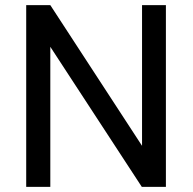

<svg xmlns="http://www.w3.org/2000/svg" viewBox="-20 -731 753 751"><path d="M628.9 0H534.7L176.8 -547.9V0H82.5V-710.9H176.8L535.6 -160.6V-710.9H628.9Z"/></svg>

Font: Nahid FD
Style: FD
Weight: 400
Foundry: DejaVu fonts team - Redesigned by Saber Rastikerdar
Version: Version 0.3.0